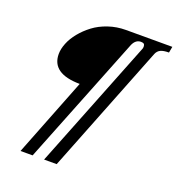

<svg xmlns="http://www.w3.org/2000/svg" viewBox="-151 -838 1010 1098"><g transform="rotate(20 354.5 -289.0)"><path d="M97.2 139.2 284.2 -336.9Q112.8 -338.4 112.8 -457Q112.8 -487.8 127 -523.2Q141.1 -558.6 168.9 -592.8Q196.8 -627 233.9 -655Q271 -683.1 321.5 -700.2Q372.1 -717.3 427.2 -717.3H709.5L702.6 -680.2Q669.4 -680.2 652.1 -671.9Q634.8 -663.6 626.5 -644L317.4 139.2H240.7L552.2 -647Q555.2 -651.9 555.2 -662.1Q555.2 -673.3 549.8 -678.2Q544.4 -683.1 531.2 -683.1Q500 -683.1 483.4 -647L170.9 139.2Z"/></g></svg>

Font: Elstob 6pt SemiBold
Style: Italic
Weight: 600
Italic angle: -20°
Designer: Peter S. Baker
Version: Version 1.015